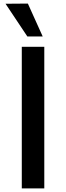

<svg xmlns="http://www.w3.org/2000/svg" viewBox="-20 -1055 370 1075"><path d="M102 0V-793H228V0ZM133 -851 11 -1034 136 -1035 219 -851Z"/></svg>

Font: Kdam Thmor Pro
Style: Regular
Weight: 400
Designer: Sovichet Tep, Longdey Hak
Foundry: Anagata Design
Version: Version 1.003; ttfautohint (v1.8.4.7-5d5b)